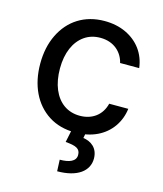

<svg xmlns="http://www.w3.org/2000/svg" viewBox="-114 -638 794 938"><g transform="rotate(15 282.5 -168.5)"><path d="M300.1 11C384.2 11 448.2 -22 486.2 -76C505 -103 516.7 -133.5 521 -168H424.4C410.2 -108.7 362.9 -73.9 300.4 -73.9C238.3 -73.9 191.4 -107.6 166.2 -167.3C153.8 -197.1 147.4 -232.2 147.4 -272.7C147.4 -352.3 174.4 -412.3 220.2 -444.2C243.3 -460.2 269.9 -468 300.4 -468C370.4 -468 412.6 -424.7 424.4 -373.9H521C512.4 -445.3 470.9 -500.4 407.3 -530.2C375.4 -545.1 339.1 -552.6 299 -552.6C197.8 -552.6 120.7 -502.1 79.5 -417.3C58.6 -374.6 48.3 -325.6 48.3 -270.2C48.3 -160.9 90.2 -73.2 165.5 -25.2C203.1 -1.1 247.9 11 300.1 11ZM267.4 67.5C320.3 71.7 343 81.3 342.7 113.6C342.7 146 308.9 158.7 261.7 158.7L264.2 216.6C366.8 216.6 421.9 173.3 421.9 110.4C421.5 56.5 385.3 32 345.9 26.3L351.6 -2.8H282Z"/></g></svg>

Font: Inter 465
Style: Regular
Weight: 400
Designer: Rasmus Andersson
Foundry: rsms
Version: Version 3.019;Glyphs 3.1.2 (3151)